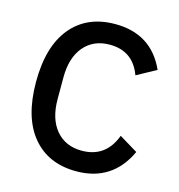

<svg xmlns="http://www.w3.org/2000/svg" viewBox="-107 -804 848 910"><g transform="rotate(15 317.0 -349.0)"><path d="M348 12Q210 12 132.5 -81.5Q55 -175 55 -349Q55 -523 132.5 -616.5Q210 -710 348 -710Q526 -710 597 -552L502 -500Q462 -609 348 -609Q268 -609 221.5 -554Q175 -499 175 -402V-296Q175 -199 221.5 -144Q268 -89 348 -89Q466 -89 509 -205L600 -150Q525 12 348 12Z"/></g></svg>

Font: IBM Plex Sans Medm
Style: Regular
Weight: 500
Designer: Mike Abbink, Paul van der Laan, Pieter van Rosmalen
Foundry: Bold Monday
Version: Version 3.005